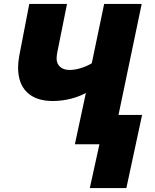

<svg xmlns="http://www.w3.org/2000/svg" viewBox="-20 -734 788 977"><path d="M437 223H623L703 -149H583L701 -714H510L447 -412C412 -391 369 -378 334 -378C295 -378 268 -399 268 -437C268 -449 270 -460 273 -475L321 -714H129L78 -450C74 -428 72 -408 72 -390C72 -283 133 -220 248 -220C309 -220 369 -235 417 -261L361 0H486Z"/></svg>

Font: Noto Sans Black
Style: Italic
Weight: 900
Italic angle: -12°
Designer: Monotype Design Team
Foundry: Monotype Imaging Inc.
Version: Version 2.013